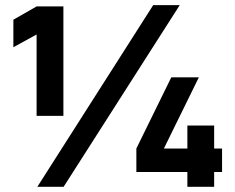

<svg xmlns="http://www.w3.org/2000/svg" viewBox="-20 -715 898 735"><path d="M830.1 -56.6H799.8V0H697.3V-56.6H502V-146.5L635.7 -418.9H741.2L607.4 -146.5H697.3V-234.4H799.8V-146.5H830.1ZM668 -695.3 223.6 0H123L566.4 -695.3ZM120.1 -271.5V-583L31.2 -534.2V-639.6L120.1 -690.4H222.7V-271.5Z"/></svg>

Font: Dinish Expanded
Style: Bold
Weight: 700
Width: 7
Designer: Charles Nix
Foundry: Playbeing
Version: Version 2.005; ttfautohint (v1.8.3)